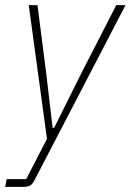

<svg xmlns="http://www.w3.org/2000/svg" viewBox="-43 -528 509 748"><path d="M410 -508H446L93 171Q85 188 75.5 194Q66 200 49 200H-23L-17 170H59L140 13L69 -508H103L137 -243L162 -30H168L274 -243Z"/></svg>

Font: IBM Plex Sans Cond ExtLt
Style: Italic
Weight: 200
Width: 3
Italic angle: -11°
Designer: Mike Abbink, Paul van der Laan, Pieter van Rosmalen
Foundry: Bold Monday
Version: Version 1.3